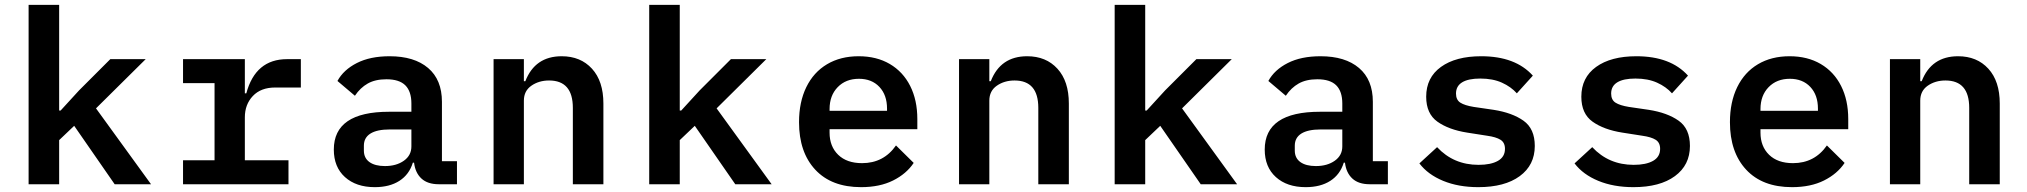

<svg xmlns="http://www.w3.org/2000/svg" viewBox="-20 -760 8360 792"><path d="M98 -740H224V-304H230L306 -387L435 -516H581L376 -313L603 0H453L286 -241L224 -182V0H98Z M735 -99H865V-417H735V-516H990V-375H996Q1034 -516 1164 -516H1221V-399H1115Q1056 -399 1023 -364Q990 -329 990 -276V-99H1170V0H735Z M1688 -89H1683Q1668 -40 1627.5 -14Q1587 12 1526 12Q1449 12 1403 -29.5Q1357 -71 1357 -143Q1357 -299 1585 -299H1677V-333Q1677 -383 1652 -408Q1627 -433 1574 -433Q1528 -433 1497 -415.5Q1466 -398 1444 -365L1372 -426Q1397 -472 1452 -500Q1507 -528 1587 -528Q1689 -528 1746 -479.5Q1803 -431 1803 -340V-95H1865V0H1790Q1744 0 1718.5 -23.5Q1693 -47 1688 -89ZM1568 -75Q1615 -75 1646 -97Q1677 -119 1677 -156V-226H1588Q1535 -226 1508 -209Q1481 -192 1481 -159V-139Q1481 -108 1504 -91.5Q1527 -75 1568 -75Z M2016 0V-516H2141V-425H2147Q2187 -528 2297 -528Q2375 -528 2422 -476.5Q2469 -425 2469 -333V0H2343V-315Q2343 -428 2245 -428Q2203 -428 2172 -406.5Q2141 -385 2141 -345V0Z M2658 -740H2784V-304H2790L2866 -387L2995 -516H3141L2936 -313L3163 0H3013L2846 -241L2784 -182V0H2658Z M3276 -256Q3276 -339 3306 -400.5Q3336 -462 3391.5 -495Q3447 -528 3522 -528Q3596 -528 3650.5 -496Q3705 -464 3734.5 -405.5Q3764 -347 3764 -269V-227H3402V-213Q3402 -156 3437.5 -121.5Q3473 -87 3536 -87Q3625 -87 3676 -160L3749 -88Q3719 -43 3664 -15.5Q3609 12 3532 12Q3410 12 3343 -60Q3276 -132 3276 -256ZM3639 -303V-312Q3639 -368 3607.5 -401.5Q3576 -435 3523 -435Q3469 -435 3435.5 -400.5Q3402 -366 3402 -310V-303Z M3936 0V-516H4061V-425H4067Q4107 -528 4217 -528Q4295 -528 4342 -476.5Q4389 -425 4389 -333V0H4263V-315Q4263 -428 4165 -428Q4123 -428 4092 -406.5Q4061 -385 4061 -345V0Z M4578 -740H4704V-304H4710L4786 -387L4915 -516H5061L4856 -313L5083 0H4933L4766 -241L4704 -182V0H4578Z M5528 -89H5523Q5508 -40 5467.5 -14Q5427 12 5366 12Q5289 12 5243 -29.5Q5197 -71 5197 -143Q5197 -299 5425 -299H5517V-333Q5517 -383 5492 -408Q5467 -433 5414 -433Q5368 -433 5337 -415.5Q5306 -398 5284 -365L5212 -426Q5237 -472 5292 -500Q5347 -528 5427 -528Q5529 -528 5586 -479.5Q5643 -431 5643 -340V-95H5705V0H5630Q5584 0 5558.5 -23.5Q5533 -47 5528 -89ZM5408 -75Q5455 -75 5486 -97Q5517 -119 5517 -156V-226H5428Q5375 -226 5348 -209Q5321 -192 5321 -159V-139Q5321 -108 5344 -91.5Q5367 -75 5408 -75Z M5835 -86 5908 -153Q5976 -80 6079 -80Q6130 -80 6159 -96.5Q6188 -113 6188 -146Q6188 -172 6169.5 -183.5Q6151 -195 6115 -200L6032 -213Q5956 -225 5909.5 -258Q5863 -291 5863 -361Q5863 -440 5924 -484Q5985 -528 6090 -528Q6231 -528 6303 -448L6237 -375Q6213 -402 6175.5 -419Q6138 -436 6086 -436Q6037 -436 6011.5 -420.5Q5986 -405 5986 -374Q5986 -348 6004 -336.5Q6022 -325 6059 -319L6141 -307Q6218 -295 6264.5 -262Q6311 -229 6311 -158Q6311 -79 6249 -33.5Q6187 12 6078 12Q5996 12 5933 -14Q5870 -40 5835 -86Z M6475 -86 6548 -153Q6616 -80 6719 -80Q6770 -80 6799 -96.5Q6828 -113 6828 -146Q6828 -172 6809.5 -183.5Q6791 -195 6755 -200L6672 -213Q6596 -225 6549.5 -258Q6503 -291 6503 -361Q6503 -440 6564 -484Q6625 -528 6730 -528Q6871 -528 6943 -448L6877 -375Q6853 -402 6815.5 -419Q6778 -436 6726 -436Q6677 -436 6651.5 -420.5Q6626 -405 6626 -374Q6626 -348 6644 -336.5Q6662 -325 6699 -319L6781 -307Q6858 -295 6904.5 -262Q6951 -229 6951 -158Q6951 -79 6889 -33.5Q6827 12 6718 12Q6636 12 6573 -14Q6510 -40 6475 -86Z M7116 -256Q7116 -339 7146 -400.5Q7176 -462 7231.5 -495Q7287 -528 7362 -528Q7436 -528 7490.5 -496Q7545 -464 7574.5 -405.5Q7604 -347 7604 -269V-227H7242V-213Q7242 -156 7277.5 -121.5Q7313 -87 7376 -87Q7465 -87 7516 -160L7589 -88Q7559 -43 7504 -15.5Q7449 12 7372 12Q7250 12 7183 -60Q7116 -132 7116 -256ZM7479 -303V-312Q7479 -368 7447.5 -401.5Q7416 -435 7363 -435Q7309 -435 7275.5 -400.5Q7242 -366 7242 -310V-303Z M7776 0V-516H7901V-425H7907Q7947 -528 8057 -528Q8135 -528 8182 -476.5Q8229 -425 8229 -333V0H8103V-315Q8103 -428 8005 -428Q7963 -428 7932 -406.5Q7901 -385 7901 -345V0Z"/></svg>

Font: Writer SemiBold
Style: Regular
Weight: 600
Monospace: yes
Designer: Mike Abbink, Paul van der Laan, Pieter van Rosmalen
Foundry: Bold Monday
Version: Version 2.001 2020